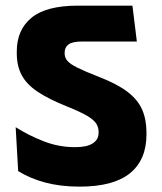

<svg xmlns="http://www.w3.org/2000/svg" viewBox="-20 -664 590 698"><path d="M37 -201.5 46 -42Q89.5 -15 145.2 -0.2Q201 14.5 269 14.5Q392.5 14.5 452.5 -34.2Q512.5 -83 512.5 -175.5V-181.5Q512.5 -229 497 -265Q481.5 -301 443.8 -330Q406 -359 338.5 -385Q288.5 -404.5 261.8 -417.8Q235 -431 225 -442.8Q215 -454.5 215 -469.5V-472.5Q215 -492 229.2 -502.5Q243.5 -513 277 -513H477.5L461.5 -643.5H263.5Q148 -643.5 94.5 -599.5Q41 -555.5 41 -477V-470Q41 -424.5 58.8 -391Q76.5 -357.5 117.2 -330.2Q158 -303 226 -276Q273 -257 297 -242.8Q321 -228.5 329.8 -214.8Q338.5 -201 338.5 -184.5V-182Q338.5 -156.5 317.2 -142.8Q296 -129 253.5 -129Q194 -129 139.8 -150Q85.5 -171 37 -201.5Z"/></svg>

Font: Anek Devanagari Medium ExtraBold
Style: Regular
Weight: 800
Version: Version 1.003